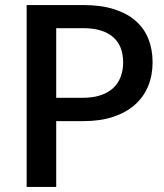

<svg xmlns="http://www.w3.org/2000/svg" viewBox="-20 -740 650 760"><path d="M309.5 -353Q348.5 -353 378.2 -363Q408 -373 427.8 -391.2Q447.5 -409.5 457.5 -435.5Q467.5 -461.5 467.5 -493.5Q467.5 -525 457.8 -550Q448 -575 428.5 -592.5Q409 -610 379.2 -619.2Q349.5 -628.5 309.5 -628.5H202.5V-353ZM309.5 -720Q380 -720 431.8 -703.5Q483.5 -687 517.2 -657.2Q551 -627.5 567.5 -585.8Q584 -544 584 -493.5Q584 -442 566.5 -399.2Q549 -356.5 514.5 -325.8Q480 -295 428.8 -277.8Q377.5 -260.5 309.5 -260.5H202.5V0H85.5V-720Z"/></svg>

Font: LatoLatin Semibold
Style: Regular
Weight: 600
Designer: Lukasz Dziedzic with Adam Twardoch and Botio Nikoltchev
Foundry: tyPoland Lukasz Dziedzic
Version: Version 2.015; 2015-08-06; http://www.latofonts.com/